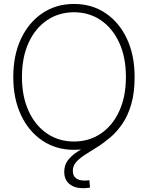

<svg xmlns="http://www.w3.org/2000/svg" viewBox="-20 -757 756 982"><path d="M358.4 9.3Q267.1 9.3 196.8 -37.8Q126.5 -85 87.2 -168.9Q47.9 -252.9 47.9 -363.3Q47.9 -474.6 87.4 -558.6Q127 -642.6 197 -689.7Q267.1 -736.8 358.4 -736.8Q450.2 -736.8 520 -689.7Q589.8 -642.6 629.2 -558.6Q668.5 -474.6 668.5 -363.3Q668.5 -252.4 629.2 -168.5Q589.8 -84.5 520 -37.6Q450.2 9.3 358.4 9.3ZM358.4 -33.2Q435.5 -33.2 495.6 -73.7Q555.7 -114.3 589.8 -188.5Q624 -262.7 624 -363.3Q624 -464.4 589.8 -538.6Q555.7 -612.8 495.6 -653.6Q435.5 -694.3 358.4 -694.3Q281.7 -694.3 221.4 -654.1Q161.1 -613.8 126.7 -539.3Q92.3 -464.8 92.3 -363.3Q92.3 -263.2 126.5 -189Q160.6 -114.7 220.7 -74Q280.8 -33.2 358.4 -33.2ZM404.8 205.6Q361.8 205.6 335.2 184.1Q308.6 162.6 308.6 121.6Q308.6 87.4 326.9 63.2Q345.2 39.1 375.2 19.5Q405.3 0 441.2 -20.8Q477.1 -41.5 513.2 -68.4Q549.3 -95.2 579.3 -133.8Q609.4 -172.4 627.4 -228.3Q645.5 -284.2 645.5 -363.3H668.5Q668.5 -282.7 651.4 -224.1Q634.3 -165.5 606.2 -124.3Q578.1 -83 544.2 -54.2Q510.3 -25.4 476.8 -4.6Q443.4 16.1 415.3 34.2Q387.2 52.2 369.9 71.5Q352.5 90.8 352.5 116.7Q352.5 142.1 368.2 154.3Q383.8 166.5 412.6 166.5Q418.9 166.5 425.3 166Q431.6 165.5 437 164.6L440.4 202.6Q432.1 203.6 423.3 204.6Q414.6 205.6 404.8 205.6Z"/></svg>

Font: Inter 28pt ExtraLight
Style: Regular
Weight: 250
Designer: Rasmus Andersson
Foundry: rsms
Version: Version 4.001;git-66647c0bb